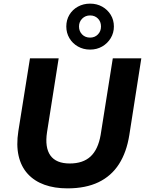

<svg xmlns="http://www.w3.org/2000/svg" viewBox="-20 -1026 799 1057"><path d="M351 11Q280 11 224.5 -9Q169 -29 132.5 -69Q96 -109 82.5 -168Q69 -227 81 -304L145 -705H303L239 -299Q226 -214 257.5 -170Q289 -126 364 -126Q437 -126 478.5 -164.5Q520 -203 534 -283L601 -705H758L692 -283Q677 -188 635 -122.5Q593 -57 522.5 -23Q452 11 351 11ZM476 -753Q439 -753 409 -770Q379 -787 362 -816Q345 -845 345 -880Q345 -916 362 -944.5Q379 -973 409 -989.5Q439 -1006 476 -1006Q513 -1006 542.5 -989.5Q572 -973 589.5 -944.5Q607 -916 607 -880Q607 -845 589.5 -816Q572 -787 542.5 -770Q513 -753 476 -753ZM476 -819Q502 -819 519 -836.5Q536 -854 536 -880Q536 -907 519 -924Q502 -941 476 -941Q450 -941 432.5 -923.5Q415 -906 415 -880Q415 -854 432 -836.5Q449 -819 476 -819Z"/></svg>

Font: Nunito Sans 10pt ExtraBold
Style: Italic
Weight: 800
Italic angle: -9°
Designer: Vernon Adams
Foundry: Vernon Adams
Version: Version 3.101;gftools[0.9.27]